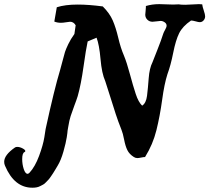

<svg xmlns="http://www.w3.org/2000/svg" viewBox="-47 -750 987 905"><path d="M919.9 -672.9Q919.9 -662.1 912.6 -653.8Q905.3 -645.5 894.5 -645.5Q888.7 -645.5 875 -649.4Q861.3 -653.3 853.5 -653.3Q813.5 -626 797.4 -593.3Q781.2 -560.5 769.5 -501.5Q757.8 -442.4 742.2 -400.4Q727.5 -354.5 717.3 -279.3Q707 -204.1 690.4 -136.7Q673.8 -69.3 636.7 -9.8Q629.9 -9.8 618.2 -7.3Q606.4 -4.9 600.6 -4.9Q591.8 -4.9 584 -9.8Q562.5 -23.4 553.2 -42.5Q543.9 -61.5 538.1 -91.8Q532.2 -122.1 525.4 -138.7Q509.8 -177.7 498.5 -212.4Q487.3 -247.1 473.1 -292.5Q459 -337.9 449.2 -367.2Q432.6 -404.3 426.8 -471.7Q420.9 -539.1 408.2 -572.3L366.2 -554.7Q358.4 -519.5 346.7 -436Q335 -352.5 319.3 -296.9Q313.5 -278.3 303.2 -251.5Q293 -224.6 286.1 -203.1Q279.3 -181.6 275.4 -156.2Q275.4 -152.3 273.4 -145Q271.5 -137.7 271.5 -133.8Q271.5 -127.9 267.6 -102.5Q263.7 -77.1 252 -35.6Q240.2 5.9 224.6 31.2Q222.7 34.2 214.4 48.3Q206.1 62.5 203.6 65.9Q201.2 69.3 193.4 81.1Q185.5 92.8 181.6 96.7Q177.7 100.6 169.9 108.9Q162.1 117.2 156.2 120.1Q150.4 123 142.1 127.4Q133.8 131.8 124.5 133.3Q115.2 134.8 105.5 134.8Q20.5 134.8 -23.4 31.2Q-27.3 22.5 -27.3 12.7Q-27.3 -19.5 23.4 -54.7Q27.3 -57.6 34.2 -57.6Q45.9 -57.6 59.1 -50.8Q72.3 -43.9 72.3 -38.1Q72.3 -34.2 68.4 -33.2Q57.6 -28.3 57.6 0Q57.6 24.4 64.9 46.9Q72.3 69.3 83 69.3Q86.9 69.3 91.8 64.5Q118.2 36.1 137.2 -15.1Q156.2 -66.4 162.1 -103.5L168 -141.6Q209 -330.1 236.3 -419.9Q241.2 -435.5 248 -463.4Q254.9 -491.2 259.3 -504.9Q263.7 -518.6 274.9 -542Q286.1 -565.4 303.7 -589.8L309.6 -630.9Q299.8 -647.5 283.2 -647.5Q278.3 -647.5 264.2 -645Q250 -642.6 240.2 -642.6Q222.7 -642.6 209 -648.4L220.7 -715.8Q259.8 -728.5 319.3 -728.5Q371.1 -728.5 437.5 -719.7Q469.7 -687.5 484.4 -653.8Q499 -620.1 510.3 -572.3Q521.5 -524.4 537.1 -488.3Q550.8 -455.1 565.4 -400.4Q580.1 -345.7 592.8 -307.1Q605.5 -268.6 623 -252Q641.6 -263.7 646 -298.3Q650.4 -333 653.8 -380.4Q657.2 -427.7 671.9 -457Q676.8 -469.7 694.8 -515.1Q712.9 -560.5 722.7 -591.8Q724.6 -597.7 731.4 -609.9Q738.3 -622.1 738.3 -628.9Q738.3 -638.7 729 -645Q719.7 -651.4 710 -651.4Q704.1 -651.4 691.4 -649.4Q678.7 -647.5 671.9 -647.5Q657.2 -647.5 647.5 -657.2Q637.7 -667 637.7 -680.7Q637.7 -685.5 639.2 -697.3Q640.6 -709 640.6 -715.8V-721.7Q669.9 -730.5 704.1 -730.5Q713.9 -730.5 735.8 -729.5Q757.8 -728.5 769.5 -728.5Q786.1 -728.5 794.9 -729.5Q805.7 -727.5 826.2 -727.5Q837.9 -727.5 859.4 -729Q880.9 -730.5 890.6 -730.5Q901.4 -730.5 906.2 -729.5Q907.2 -718.8 913.6 -700.2Q919.9 -681.6 919.9 -672.9Z"/></svg>

Font: Essays1743
Style: Italic
Weight: 500
Italic angle: -10°
Designer: Based on the typeface in a 1743 English translation of the essays of Montaigne.  PostScript/TrueType font designed by Jo
Version: Version 002.100